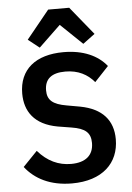

<svg xmlns="http://www.w3.org/2000/svg" viewBox="-62 -996 725 1054"><g transform="rotate(-5 300.0 -469.0)"><path d="M292 12C460 12 552 -78 552 -209C552 -313 494 -381 373 -404L300 -417C223 -430 194 -456 194 -509C194 -572 232 -603 308 -603C379 -603 430 -575 467 -531L544 -613C496 -673 416 -710 307 -710C154 -710 62 -636 62 -503C62 -406 112 -329 241 -306L315 -294C391 -282 420 -256 420 -200C420 -132 376 -95 296 -95C227 -95 166 -123 114 -183L35 -101C88 -33 172 12 292 12ZM244 -950 118 -795 180 -746 300 -861 420 -746 486 -795 360 -950Z"/></g></svg>

Font: IBM Mono SemiBold
Style: Regular
Weight: 600
Monospace: yes
Designer: Mike Abbink, Paul van der Laan, Pieter van Rosmalen
Foundry: Bold Monday
Version: Version 2.3